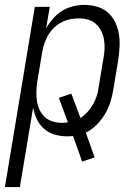

<svg xmlns="http://www.w3.org/2000/svg" viewBox="-46 -548 566 783"><path d="M-26 215 96 -520H157L142 -433Q155 -455 171.5 -473.5Q188 -492 208.5 -504.5Q229 -517 252.5 -522.5Q276 -528 298 -528Q325 -528 350.5 -520.5Q376 -513 394.5 -496.5Q413 -480 424 -457Q435 -434 439 -408.5Q443 -383 441.5 -356Q440 -329 436 -302L416 -182Q412 -157 404 -131.5Q396 -106 382 -82.5Q368 -59 348 -39Q328 -19 304 -7L340 94L289 111L252 7Q246 7 240 7.5Q234 8 229 8Q202 8 177.5 1Q153 -6 134 -22.5Q115 -39 104.5 -61.5Q94 -84 89 -109L35 215ZM206 -47Q212 -47 218.5 -47.5Q225 -48 231 -49L194 -149L245 -166L282 -67Q298 -77 311 -91.5Q324 -106 333.5 -122.5Q343 -139 348.5 -156.5Q354 -174 356 -191L376 -311Q380 -331 380.5 -350Q381 -369 378 -387.5Q375 -406 366.5 -422.5Q358 -439 344.5 -451Q331 -463 313 -468Q295 -473 275 -473Q258 -473 240 -469.5Q222 -466 205 -457Q188 -448 174 -434.5Q160 -421 150.5 -404.5Q141 -388 135 -370.5Q129 -353 126 -335L106 -215Q103 -195 102.5 -175.5Q102 -156 104.5 -137Q107 -118 115 -101Q123 -84 136 -71.5Q149 -59 167.5 -53Q186 -47 206 -47Z"/></svg>

Font: Iosevka Term Curly Lt Obl
Style: Regular
Weight: 300
Italic angle: -9°
Designer: Belleve Invis
Foundry: Belleve Invis
Version: Version 32.3.0